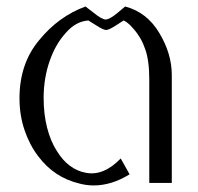

<svg xmlns="http://www.w3.org/2000/svg" viewBox="-20 -563 609 591"><path d="M365.2 -543Q365.2 -543 341.8 -523.4Q318.4 -503.9 305.7 -502.9Q293.9 -502.9 268.6 -523.4Q243.2 -543 243.2 -543Q160.2 -512.7 100.6 -439.5Q40 -367.2 40 -260.7Q40 -208 55.7 -162.1Q71.3 -116.2 97.7 -82Q146.5 -16.6 224.6 2Q246.1 7.8 268.6 7.8Q323.2 7.8 378.9 -26.4Q370.1 -42 351.6 -75.2Q298.8 -20.5 244.1 -31.2Q190.4 -41 155.3 -97.7Q135.7 -127.9 125 -169.9Q114.3 -211.9 114.3 -261.7Q114.3 -292 119.1 -321.3Q124 -350.6 133.8 -377.9Q151.4 -427.7 182.6 -461.9Q212.9 -497.1 252 -500Q252 -500 275.4 -485.4Q297.9 -470.7 306.6 -470.7Q315.4 -470.7 337.9 -485.4Q360.4 -500 360.4 -500Q367.2 -497.1 373 -492.2Q379.9 -487.3 390.6 -474.6Q415 -447.3 426.8 -412.1Q439.5 -377 439.5 -318.4Q439.5 -211.9 439.5 0Q456.1 0 508.8 0Q508.8 -83 508.8 -332Q508.8 -397.5 470.7 -460.9Q432.6 -525.4 365.2 -543Z"/></svg>

Font: BSRU BANSOMDEJ
Style: Regular
Weight: 400
Designer: Wisit Potiwat
Version: Version 1.000;PS 002.000;hotconv 1.0.70;makeotf.lib2.5.58329